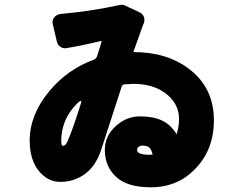

<svg xmlns="http://www.w3.org/2000/svg" viewBox="-20 -784 1040 815"><path d="M425 -147Q425 -209 474 -251Q518 -290 573.5 -290Q629 -290 666.5 -273Q704 -256 730 -214Q731 -217 732 -222Q740 -249 740 -281Q740 -313 724 -342Q707 -371 680 -390Q627 -428 547 -428L508 -426Q500 -425 497 -418L412 -156Q382 -55 301 -24Q273 -12 236 -12Q199 -12 170 -34Q106 -83 106 -187Q106 -297 190 -398Q267 -490 379 -531Q389 -536 392 -545L410 -603Q411 -606 411 -607.5Q411 -609 411 -610Q410 -610 408 -610Q406 -610 404 -609Q327 -590 263 -580Q260 -579 257 -579Q246 -579 237 -585Q224 -593 221 -609L205 -677Q203 -683 203 -689Q203 -701 210 -710Q220 -723 240 -725Q365 -736 489 -763Q493 -764 499.5 -764Q506 -764 514 -759L570 -733Q593 -722 593 -700Q593 -693 590 -684Q586 -676 583 -666.5Q580 -657 574 -641.5Q568 -626 561 -605Q554 -584 546 -563Q689 -563 783 -491Q888 -411 888 -273Q888 -153 814 -73Q738 11 620 11Q520 11 472.5 -33.5Q425 -78 425 -147ZM248 -165Q258 -165 267 -185Q287 -230 320 -334Q325 -348 325 -354Q325 -355 325 -356Q317 -356 304 -341Q285 -322 271 -299Q240 -248 240 -184Q240 -165 248 -165ZM582 -166Q576 -166 569 -161Q562 -156 562 -147Q562 -127 616 -127L628 -128Q624 -146 615.5 -156Q607 -166 582 -166Z"/></svg>

Font: Tsunagi Gothic Black
Style: Regular
Weight: 900
Designer: Yoshimichi Ohira
Foundry: Positype
Version: Version 1.001